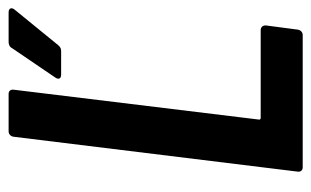

<svg xmlns="http://www.w3.org/2000/svg" viewBox="-162 -578 740 457"><g transform="rotate(-90 208.5 -350.0)"><path d="M38 0H353C360 0 365 -5 366 -12L376 -88C376 -95 372 -100 365 -100H156C153 -100 151 -102 152 -105L223 -688C224 -695 220 -700 213 -700H124C117 -700 112 -695 111 -688L28 -12C27 -5 31 0 38 0ZM259 -575H314C320 -575 324 -576 329 -582L413 -685C420 -693 417 -700 407 -700H337C331 -700 325 -698 322 -692L252 -589C246 -580 250 -575 259 -575Z"/></g></svg>

Font: Barlow Condensed SemiBold
Style: Italic
Weight: 600
Width: 3
Italic angle: -7°
Designer: Jeremy Tribby
Foundry: Tribby Type
Version: Version 1.422;hotconv 1.0.109;makeotfexe 2.5.65596